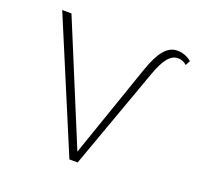

<svg xmlns="http://www.w3.org/2000/svg" viewBox="-118 -790 941 916"><g transform="rotate(20 352.5 -332.0)"><path d="M705 -637 692 -613Q674 -631 647 -631Q619 -631 596 -602.5Q573 -574 552 -514L367 0H325L49 -658H96L348 -48L513 -525Q538 -597 566.5 -630.5Q595 -664 632 -664Q673 -664 705 -637Z"/></g></svg>

Font: Ysabeau SC Light
Style: Regular
Weight: 300
Designer: Christian Thalmann (Catharsis Fonts)
Version: Version 0.003